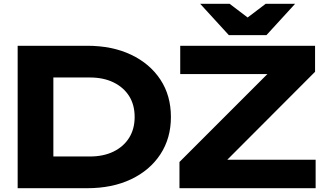

<svg xmlns="http://www.w3.org/2000/svg" viewBox="-20 -991 1724 1011"><path d="M439 -750Q571 -750 670 -703Q769 -656 824.5 -572Q880 -488 880 -375Q880 -263 824.5 -178.5Q769 -94 670 -47Q571 0 439 0H73V-750ZM261 -77 169 -167H453Q525 -167 578 -193Q631 -219 660 -265.5Q689 -312 689 -375Q689 -439 660 -485Q631 -531 578 -557Q525 -583 453 -583H169L261 -673ZM925 0V-138L1432 -645L1566 -601H929V-750H1639V-613L1132 -105L1017 -150H1642V0ZM1383 -806H1185L1034 -971H1189L1326 -867H1242L1379 -971H1534Z"/></svg>

Font: Unbounded SemiBold
Style: Regular
Weight: 600
Designer: Luke Prowse, Jean-Baptiste Morizot, Fátima Lázaro, Florian Runge
Foundry: NaN
Version: Version 1.700